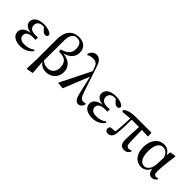

<svg xmlns="http://www.w3.org/2000/svg" viewBox="132 -1952 3301 3301"><g transform="rotate(45 1782.5 -301.0)"><path d="M254 16C358 16 441 -31 485 -96L469 -116C418 -76 361 -57 286 -57C196 -57 154 -94 154 -151C154 -207 191 -250 311 -250C323 -250 334 -250 364 -248V-307C339 -305 322 -305 304 -305C202 -305 164 -347 164 -408C164 -470 208 -509 284 -509L307 -508L351 -462C382 -429 400 -424 426 -424C455 -424 474 -444 471 -476C442 -521 362 -543 281 -543C137 -543 68 -476 68 -399C68 -338 115 -288 225 -274C95 -258 46 -197 46 -129C46 -38 133 16 254 16Z M607 205 618 211 734 188 715 -66C757 -6 813 19 884 19C1000 19 1103 -68 1103 -199C1103 -323 1025 -406 866 -422C1004 -456 1060 -541 1060 -630C1060 -746 987 -813 861 -813C711 -813 616 -711 616 -513V-28ZM718 -98 720 -599C721 -719 772 -779 849 -779C921 -779 969 -733 969 -635C969 -534 923 -479 785 -436L797 -389C953 -396 1003 -325 1003 -208C1003 -109 941 -48 850 -48C801 -48 759 -66 718 -98Z M1663 16C1706 16 1743 -18 1756 -69L1747 -87C1732 -80 1711 -77 1697 -77C1653 -77 1622 -103 1591 -198L1435 -666C1401 -771 1358 -813 1290 -813C1229 -813 1185 -771 1167 -712L1178 -692C1206 -709 1243 -723 1291 -723C1354 -723 1392 -703 1417 -628L1440 -562L1162 -7L1167 1L1284 9L1474 -465L1548 -147C1576 -15 1616 16 1663 16Z M2001 16C2105 16 2188 -31 2232 -96L2216 -116C2165 -76 2108 -57 2033 -57C1943 -57 1901 -94 1901 -151C1901 -207 1938 -250 2058 -250C2070 -250 2081 -250 2111 -248V-307C2086 -305 2069 -305 2051 -305C1949 -305 1911 -347 1911 -408C1911 -470 1955 -509 2031 -509L2054 -508L2098 -462C2129 -429 2147 -424 2173 -424C2202 -424 2221 -444 2218 -476C2189 -521 2109 -543 2028 -543C1884 -543 1815 -476 1815 -399C1815 -338 1862 -288 1972 -274C1842 -258 1793 -197 1793 -129C1793 -38 1880 16 2001 16Z M2781 16C2830 16 2867 -9 2888 -56L2879 -72C2861 -63 2847 -57 2822 -57C2785 -57 2761 -81 2759 -149L2752 -446L2907 -440L2903 -530H2512C2411 -530 2344 -510 2283 -465L2292 -429L2471 -445C2469 -341 2464 -221 2447 -106C2407 -104 2373 -101 2339 -96C2323 -83 2316 -66 2316 -44C2316 -9 2343 14 2381 14C2446 14 2485 -32 2491 -125C2501 -224 2504 -343 2504 -447H2682C2675 -328 2668 -206 2668 -117C2668 -22 2714 16 2781 16Z M3190 15C3252 15 3316 -16 3352 -100C3365 -17 3396 16 3453 16C3497 16 3531 -10 3547 -43L3536 -59C3523 -52 3512 -47 3494 -47C3461 -47 3443 -69 3443 -132C3443 -218 3461 -385 3482 -529L3472 -537L3369 -520L3361 -439C3329 -508 3273 -543 3201 -543C3083 -543 2977 -444 2977 -256C2977 -85 3066 15 3190 15ZM3357 -377 3351 -221C3343 -87 3277 -33 3220 -33C3139 -33 3086 -108 3086 -265C3086 -434 3150 -496 3223 -496C3278 -496 3329 -464 3357 -377Z"/></g></svg>

Font: Noto Serif CJK JP SemiBold
Style: Regular
Weight: 600
Designer: Ryoko NISHIZUKA 西塚涼子 (kana & ideographs); Frank Grießhammer (Latin, Greek & Cyrillic); Wenlong ZHANG 张文龙 (bopomofo); San
Foundry: Adobe
Version: Version 2.001;hotconv 1.1.0;makeotfexe 2.6.0